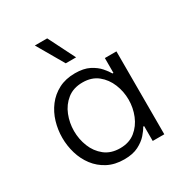

<svg xmlns="http://www.w3.org/2000/svg" viewBox="-183 -918 1007 1063"><g transform="rotate(-30 320.5 -387.0)"><path d="M290 -613 191 -784H270L356 -613ZM306 -540Q361 -540 397 -521.5Q433 -503 454.5 -478Q476 -453 486 -435H492V-530H566V0H492V-95H486Q476 -76 454.5 -51.5Q433 -27 397 -8.5Q361 10 306 10Q246 10 201 -13.5Q156 -37 126 -76.5Q96 -116 81.5 -165Q67 -214 67 -265Q67 -316 81.5 -365Q96 -414 126 -453.5Q156 -493 201 -516.5Q246 -540 306 -540ZM317 -475Q258 -475 219 -444Q180 -413 161 -365Q142 -317 142 -265Q142 -213 161 -165Q180 -117 219 -86Q258 -55 317 -55Q375 -55 413.5 -86Q452 -117 471.5 -165Q491 -213 491 -265Q491 -317 471.5 -365Q452 -413 413.5 -444Q375 -475 317 -475Z"/></g></svg>

Font: Be Vietnam Pro Light
Style: Regular
Weight: 300
Designer: Lam Bao, Tony Le, Vietanh Nguyen
Foundry: Yellow Type Foundry
Version: Version 1.002; ttfautohint (v1.8.3)